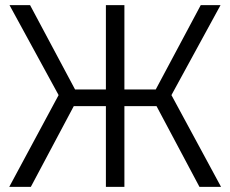

<svg xmlns="http://www.w3.org/2000/svg" viewBox="-20 -727 896 747"><path d="M16 0 208 -357 17 -707H97L272 -379H392V-707H464V-379H586L761 -707H838L647 -357L840 0H756L589 -314H464V0H392V-314H267L100 0Z"/></svg>

Font: Onest Light
Style: Regular
Weight: 300
Designer: Dmitri Voloshin, Andrey Kudryavtsev
Foundry: Dmitri Voloshin, Andrey Kudryavtsev
Version: Version 1.000;gftools[0.9.33]